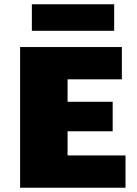

<svg xmlns="http://www.w3.org/2000/svg" viewBox="-20 -878 639 898"><path d="M567 -151V0H74V-658H550V-507H296V-402H507V-264H296V-151ZM129 -858H514V-734H129Z"/></svg>

Font: Ysabeau Black
Style: Regular
Weight: 900
Designer: Christian Thalmann (Catharsis Fonts)
Version: Version 0.003